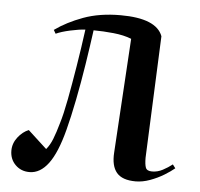

<svg xmlns="http://www.w3.org/2000/svg" viewBox="-44 -569 656 629"><g transform="rotate(5 284.0 -255.0)"><path d="M114 -457Q153 -485 206 -504.5Q259 -524 328 -524Q446 -524 467 -467L450 -66Q450 -44 454 -33.5Q458 -23 475 -23Q493 -23 510 -32Q527 -41 541 -52L550 -40Q537 -29 516.5 -16.5Q496 -4 471.5 5Q447 14 424 14Q380 14 361.5 -8Q343 -30 346 -74L369 -450Q344 -460 309.5 -463.5Q275 -467 244 -467Q237 -415 227.5 -354Q218 -293 206.5 -235Q195 -177 184 -135Q164 -58 137 -22Q110 14 75 14Q47 14 28.5 -4.5Q10 -23 10 -51Q10 -75 25.5 -95Q41 -115 61 -123L123 -66Q135 -80 143.5 -101.5Q152 -123 161 -155Q170 -184 179.5 -234Q189 -284 199 -345.5Q209 -407 217 -467Q197 -466 167.5 -459.5Q138 -453 121 -445Z"/></g></svg>

Font: Literata 72pt Medium
Style: Italic
Weight: 500
Italic angle: -2°
Designer: Latin by Veronika Burian and Jose Scaglione. Greek by Irene Vlachou. Cyrillic by Vera Evstafieva
Foundry: TypeTogether
Version: Version 3.002